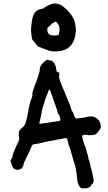

<svg xmlns="http://www.w3.org/2000/svg" viewBox="-20 -986 607 1079"><path d="M446 73Q437 73 430 66Q428 63 426 60Q424 57 422 54Q413 33 413 10L410 -14Q407 -28 405 -42Q403 -56 398 -69L392 -86Q392 -88 391.5 -90Q391 -92 390 -94L375 -147Q374 -149 373.5 -152Q373 -155 371 -157Q368 -163 366.5 -169.5Q365 -176 363 -183Q362 -188 361 -192.5Q360 -197 358 -202Q356 -208 354 -209.5Q352 -211 345 -209Q340 -208 334.5 -207.5Q329 -207 324 -205Q320 -204 314.5 -203.5Q309 -203 304 -202L290 -199Q285 -198 279.5 -196.5Q274 -195 269 -195L251 -192Q243 -190 234 -188Q225 -186 217 -184Q193 -178 169 -175Q161 -173 160 -168Q159 -168 159 -167.5Q159 -167 159 -167Q153 -151 145.5 -135.5Q138 -120 130 -104Q128 -100 126.5 -96.5Q125 -93 123 -89Q122 -87 121 -84.5Q120 -82 119 -80Q113 -73 113 -63Q112 -57 109 -51.5Q106 -46 103 -41Q102 -38 99 -38Q95 -37 91 -35Q87 -33 82 -31Q79 -30 76 -31Q74 -32 71.5 -33.5Q69 -35 67 -35Q56 -36 51 -48Q43 -64 40 -80Q39 -84 40.5 -87Q42 -90 43 -93Q49 -97 50 -102V-103Q50 -116 55.5 -127.5Q61 -139 65 -150Q67 -156 70 -162Q73 -168 76 -174Q80 -181 82.5 -187.5Q85 -194 87 -201Q90 -209 87 -216Q85 -222 85 -227.5Q85 -233 86 -239Q86 -250 94 -258Q98 -263 102.5 -266.5Q107 -270 111 -274Q120 -283 125 -298Q129 -311 131.5 -324.5Q134 -338 137 -351Q139 -364 141.5 -376.5Q144 -389 147 -401Q148 -406 149.5 -410.5Q151 -415 152 -419Q155 -427 158 -434.5Q161 -442 162 -450Q164 -454 162 -457Q161 -462 162.5 -466Q164 -470 165 -474Q168 -481 169.5 -488Q171 -495 174 -502Q179 -515 182.5 -523.5Q186 -532 189 -543Q191 -549 193.5 -554.5Q196 -560 197 -566Q200 -575 202 -584.5Q204 -594 204 -603Q206 -611 208 -614Q213 -624 220.5 -631Q228 -638 235 -645Q240 -648 245 -649.5Q250 -651 255 -648Q259 -646 260 -646Q269 -647 275 -642Q281 -637 285 -630Q287 -628 288 -625Q289 -622 290 -620Q295 -612 295 -604Q295 -600 296 -595.5Q297 -591 298 -586Q301 -580 307 -580Q308 -581 309 -580Q310 -579 310 -578Q315 -572 313 -565Q311 -557 312.5 -549.5Q314 -542 316 -534Q320 -524 324 -514Q328 -504 332 -494Q337 -483 342 -472Q347 -461 351 -450Q356 -436 361.5 -422Q367 -408 374 -394L377 -383Q378 -379 379.5 -375Q381 -371 382 -367Q384 -364 385.5 -361Q387 -358 389 -356Q394 -349 395 -341Q398 -331 404 -323Q406 -320 410 -320Q425 -322 440 -323.5Q455 -325 470 -329Q481 -332 491 -332Q510 -332 526 -319Q545 -304 546 -281Q546 -276 547 -273Q547 -266 543 -262Q542 -259 539.5 -256Q537 -253 535 -250Q533 -246 531 -244L525 -239Q524 -237 522 -234.5Q520 -232 517 -231Q513 -230 509 -228.5Q505 -227 500 -227Q482 -225 468 -228H452Q450 -228 446 -226Q442 -224 442 -221V-217Q445 -208 446.5 -198.5Q448 -189 452 -181Q452 -177 454 -173Q459 -164 462 -154.5Q465 -145 467 -135Q467 -133 469 -127Q472 -120 474 -112.5Q476 -105 477 -97Q477 -91 480 -86Q484 -77 486 -68Q488 -59 489 -49Q490 -48 490 -45.5Q490 -43 491 -41Q496 -30 498 -17.5Q500 -5 503 7Q505 13 505.5 19.5Q506 26 506 33Q506 38 503 44Q500 47 500 47Q494 48 493 54L490 60Q488 64 484 65Q480 65 477 68Q473 72 466 72Q462 72 456.5 72Q451 72 446 73ZM205 -290Q211 -291 217.5 -292Q224 -293 232 -294Q237 -295 245 -296Q253 -297 260 -298Q267 -300 274 -300.5Q281 -301 288 -302Q294 -304 300 -304.5Q306 -305 312 -306Q321 -308 319 -316Q318 -324 315.5 -332.5Q313 -341 306 -347Q304 -349 304 -353V-356Q302 -364 299.5 -371.5Q297 -379 294 -386Q292 -394 289.5 -400.5Q287 -407 284 -414L272 -450Q269 -457 266.5 -464Q264 -471 262 -478L259 -482H256L254 -479Q249 -464 242.5 -449Q236 -434 231 -417Q231 -415 230 -412Q229 -409 228 -406Q224 -396 220.5 -384Q217 -372 215 -360Q214 -353 213 -346.5Q212 -340 210 -333L201 -294Q200 -293 202 -291.5Q204 -290 205 -290ZM290 -697Q280 -696 269.5 -698Q259 -700 248 -704Q238 -708 227 -712Q216 -716 206 -720Q200 -722 199 -722Q193 -725 189 -730Q183 -737 177 -744.5Q171 -752 165 -759Q159 -765 159 -773Q158 -781 157 -789Q156 -797 155 -805Q153 -824 156 -840L158 -860Q160 -866 160.5 -872Q161 -878 162 -884Q163 -887 164 -890Q165 -893 166 -896L172 -909Q182 -929 205 -934Q211 -936 215 -936Q222 -936 228 -942Q236 -948 245 -952.5Q254 -957 263 -961Q273 -966 283 -966H293Q297 -966 300 -965.5Q303 -965 306 -964Q308 -962 310 -962Q318 -961 324 -957Q330 -953 336 -948Q346 -941 354.5 -932.5Q363 -924 370 -916Q372 -914 374.5 -911Q377 -908 379 -905Q382 -900 385.5 -894.5Q389 -889 392 -883Q398 -872 401 -860L404 -841Q406 -833 406.5 -824.5Q407 -816 406 -807Q404 -799 404 -794Q402 -777 396.5 -762Q391 -747 380 -733Q361 -709 331 -702Q329 -701 327 -700.5Q325 -700 323 -700Q307 -696 290 -697ZM299 -787Q301 -787 307 -789Q311 -791 311 -795Q313 -803 314.5 -811Q316 -819 314 -827Q313 -845 300 -859Q295 -867 287 -862Q280 -859 272 -853Q269 -852 266 -847Q263 -842 257 -839L250 -833Q246 -829 246 -825V-819Q246 -808 250 -800Q253 -796 257 -793Q259 -792 261.5 -791Q264 -790 266 -789Q274 -787 282.5 -786.5Q291 -786 299 -787Z"/></svg>

Font: Lacquer
Style: Regular
Weight: 400
Designer: Eli Block, Niki Polyocan
Version: Version 1.100